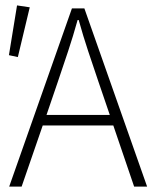

<svg xmlns="http://www.w3.org/2000/svg" viewBox="-20 -690 572 710"><path d="M194 -388 152 -265H386L344 -388Q324 -447 306 -501Q288 -555 271 -616H267Q250 -555 232 -501Q214 -447 194 -388ZM14 0 246 -659H292L524 0H476L399 -226H138L60 0ZM13 -486 43 -670 90 -663 46 -479Z"/></svg>

Font: hySource Sans Pro Light
Style: Regular
Weight: 300
Designer: Paul D. Hunt
Foundry: Adobe Systems Incorporated
Version: Version 2.021;PS 2.000;hotconv 1.0.86;makeotf.lib2.5.63406